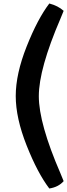

<svg xmlns="http://www.w3.org/2000/svg" viewBox="-20 -798 384 1098"><path d="M326 -692Q202 -404 202 -248Q202 -92 326 194L344 238Q314 272 262 280Q195 192 132.5 34.5Q70 -123 70 -249Q70 -375 132.5 -532.5Q195 -690 262 -778Q312 -765 344 -736Z"/></svg>

Font: Inika
Style: Bold
Weight: 700
Version: Version 1.001